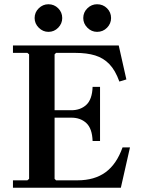

<svg xmlns="http://www.w3.org/2000/svg" viewBox="-20 -884 665 904"><path d="M41 0V-35H109L117 -42V-628L109 -635H41V-670H539L575 -510L542 -500Q523 -553 495 -582Q467 -611 428 -623Q389 -635 335 -635H244L237 -628V-320L192 -365H316Q359 -365 386.5 -390.5Q414 -416 416 -475H451V-220H416Q414 -279 386.5 -304.5Q359 -330 316 -330H192L237 -375V-42L244 -35H345Q425 -35 477 -73Q529 -111 557 -190H592L549 0ZM208 -734Q182 -734 162.5 -753.5Q143 -773 143 -799Q143 -826 162.5 -845Q182 -864 208 -864Q235 -864 254 -845Q273 -826 273 -799Q273 -773 254 -753.5Q235 -734 208 -734ZM437 -734Q411 -734 391.5 -753.5Q372 -773 372 -799Q372 -826 391.5 -845Q411 -864 437 -864Q465 -864 484 -845Q503 -826 503 -799Q503 -773 484 -753.5Q465 -734 437 -734Z"/></svg>

Font: Brygada 1918 SemiBold
Style: Regular
Weight: 600
Designer: Mateusz Machalski | Borys Kosmynka | Przemek Hoffer
Foundry: NIEPODLEGLA 2018
Version: Version 3.006